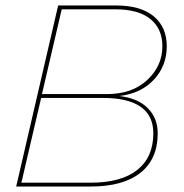

<svg xmlns="http://www.w3.org/2000/svg" viewBox="-20 -680 670 700"><path d="M415 -330Q483 -322 519 -285.5Q555 -249 555 -194Q555 -100 492 -50Q429 0 311 0H39L192 -660H404Q493 -660 540.5 -620.5Q588 -581 588 -511Q588 -440 541 -389.5Q494 -339 415 -330ZM205 -646 133 -337H370Q462 -337 517 -388.5Q572 -440 572 -511Q572 -575 528.5 -610.5Q485 -646 401 -646ZM311 -14Q422 -14 480.5 -60.5Q539 -107 539 -194Q539 -323 354 -323H130L58 -14Z"/></svg>

Font: Elaine Sans Thin
Style: Italic
Weight: 250
Italic angle: -13°
Designer: Wei Huang
Foundry: Wei Huang
Version: Version 2.001;December 24, 2019;FontCreator 12.0.0.2547 64-b